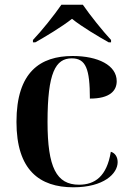

<svg xmlns="http://www.w3.org/2000/svg" viewBox="-20 -786 554 816"><path d="M120 -616V-606H130C171 -629 243 -672 286 -706C328 -672 401 -629 442 -606H452V-616C415 -656 363 -721 332 -766H241C210 -721 158 -656 120 -616ZM292 10C421 10 480 -48 480 -97C480 -119 469 -136 451 -141C434 -36 383 -1 316 -1C220 -1 182 -74 182 -268C182 -477 216 -538 285 -538C345 -538 362 -493 362 -367C448 -367 476 -401 476 -441C476 -509 396 -548 289 -548C151 -548 50 -480 50 -268C50 -63 148 10 292 10Z"/></svg>

Font: Noto Serif Display SemiBold
Style: Regular
Weight: 600
Designer: Monotype Design Team
Foundry: Monotype Imaging Inc.
Version: Version 2.009